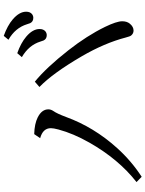

<svg xmlns="http://www.w3.org/2000/svg" viewBox="106 -970 787 1040"><g transform="rotate(-90 500.0 -450.5)"><path d="M33.2 -105Q157.2 -202.1 247.1 -360.4Q296.4 -447.3 317.9 -527.3Q325.2 -554.7 325.2 -568.8Q325.2 -612.3 271 -627L293 -659.2Q349.1 -657.7 383.8 -640.1Q427.2 -618.2 427.2 -582.5Q427.2 -568.8 418 -555.2Q404.3 -536.1 385.7 -486.3Q330.6 -335.4 217.8 -210.4Q148.4 -133.3 62 -77.1ZM577.1 -655.8Q652.8 -594.2 747.1 -474.1Q825.7 -374 873.5 -276.4Q904.3 -212.9 904.3 -182.6Q904.3 -156.7 891.1 -141.1Q874.5 -121.1 854 -121.1Q837.9 -121.1 827.1 -134.3Q822.3 -140.1 816.4 -163.1Q786.1 -278.8 714.4 -401.9Q623 -558.6 548.3 -630.9ZM731.4 -751Q786.1 -731.9 820.8 -702.6Q862.3 -667.5 862.3 -629.9Q862.3 -608.9 849.1 -598.1Q839.8 -591.3 829.1 -591.3Q808.6 -591.3 800.3 -608.4Q798.8 -611.3 794.4 -625.5Q774.9 -688.5 710 -726.1ZM825.2 -824.2Q880.9 -804.2 914.6 -775.4Q956.1 -739.7 956.1 -702.6Q956.1 -681.6 942.9 -670.9Q933.6 -664.1 922.9 -664.1Q902.3 -664.1 894 -681.2Q892.6 -684.1 888.2 -698.2Q868.7 -761.7 804.2 -798.8Z"/></g></svg>

Font: BIZ UDMincho
Style: Regular
Weight: 400
Monospace: yes
Designer: TypeBank Co., Ltd.
Foundry: Morisawa Inc.
Version: Version 1.06